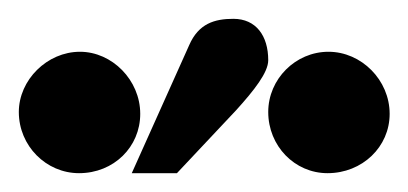

<svg xmlns="http://www.w3.org/2000/svg" viewBox="-22 -712 434 204"><path d="M127 -591C127 -627 97 -657 63 -657C28 -657 -2 -627 -2 -593C-2 -557 27 -528 62 -528C99 -528 127 -556 127 -591ZM118 -528H166L229 -595C248 -616 263 -635 263 -648C263 -674 250 -692 226 -692C206 -692 189 -687 179 -664ZM392 -591C392 -627 362 -657 327 -657C292 -657 263 -628 263 -593C263 -557 291 -528 326 -528C363 -528 392 -556 392 -591Z"/></svg>

Font: XITS Math
Style: Bold
Weight: 700
Designer: MicroPress Inc., with final additions and corrections provided by Coen Hoffman, Elsevier (retired)
Version: Version 1.302